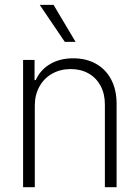

<svg xmlns="http://www.w3.org/2000/svg" viewBox="-20 -780 582 800"><path d="M125 0H76.2V-530.3H124V-446.3H128.9Q147.5 -488.3 188.2 -512.7Q229 -537.1 285.2 -537.1Q338.9 -537.1 379.6 -514.4Q420.4 -491.7 443.1 -449Q465.8 -406.2 465.8 -347.7V0H417V-344.7Q417 -388.7 399.2 -422.1Q381.3 -455.6 349.1 -473.9Q316.9 -492.2 274.4 -492.2Q231.4 -492.2 197.5 -473.1Q163.6 -454.1 144.3 -419.4Q125 -384.8 125 -339.8ZM145.5 -759.8H203.1L294.9 -605.5H250Z"/></svg>

Font: Pretendard JP ExtraLight
Style: Regular
Weight: 200
Designer: Base glyphs from Inter by Rasmus Andersson; Hangeul glyphs from Noto Sans CJK(Source Han Sans) by Jang Soo-young and Kan
Foundry: Kil Hyung-jin
Version: Version 1.309